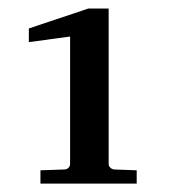

<svg xmlns="http://www.w3.org/2000/svg" viewBox="-20 -815 421 452"><path d="M75.2 -382.8V-414.1L130.9 -416Q137.2 -416 141.1 -419.9Q145 -423.8 145 -429.2V-729L47.9 -715.8V-748L188 -794.9H235.8V-429.2Q235.8 -423.8 240.2 -419.9Q244.6 -416 250 -416L301.8 -414.1V-382.8Z"/></svg>

Font: Charis SIL Afr
Style: Bold
Weight: 700
Foundry: SIL International
Version: Version 5.000